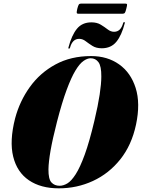

<svg xmlns="http://www.w3.org/2000/svg" viewBox="-20 -1018 774 1048"><path d="M477.5 -712Q566 -712 630 -666.8Q694 -621.5 720.5 -537.8Q747 -454 722.5 -338Q698.5 -225.5 636.5 -148Q574.5 -70.5 487.2 -30.2Q400 10 301 10Q202.5 10 137.8 -34Q73 -78 52 -163.2Q31 -248.5 62.5 -372Q87.5 -466 143 -543.2Q198.5 -620.5 282.8 -666.2Q367 -712 477.5 -712ZM305.5 -4Q326 -4 347.8 -17Q369.5 -30 393.2 -67Q417 -104 442.5 -174Q468 -244 495 -358Q515 -442 524 -501.5Q533 -561 533 -600.5Q533.5 -657 517.5 -678.5Q501.5 -700 475 -700Q456.5 -700 435.5 -685.2Q414.5 -670.5 391.8 -633Q369 -595.5 343.8 -527.5Q318.5 -459.5 291 -353Q267 -259.5 256 -196.5Q245 -133.5 244.5 -93.5Q244 -40.5 260.8 -22.2Q277.5 -4 305.5 -4ZM535.5 -754.5Q505 -754.5 484.5 -767.5Q464 -780.5 447.5 -793.2Q431 -806 412.5 -806Q375.5 -806 362.5 -758.5Q361 -752.5 356.5 -752.5Q352 -752.5 353.5 -758.5Q371 -825.5 399.8 -860.8Q428.5 -896 479 -896Q509.5 -896 530.2 -883.2Q551 -870.5 567.8 -857.5Q584.5 -844.5 602.5 -844.5Q639 -844.5 652 -891.5Q653.5 -897.5 658 -897.5Q662.5 -897.5 661 -891.5Q644 -825 615 -789.8Q586 -754.5 535.5 -754.5ZM402 -970.5Q406.5 -988 410.2 -993.2Q414 -998.5 423 -998.5H663.5Q672.5 -998.5 673.5 -994Q674.5 -989.5 669.5 -971Q665.5 -954 661.8 -948.5Q658 -943 649 -943H408.5Q399.5 -943 398.8 -948.2Q398 -953.5 402 -970.5Z"/></svg>

Font: Fraunces 144pt S000 Black
Style: Italic
Weight: 900
Italic angle: -16°
Version: Version 1.000; ttfautohint (v1.8.3)